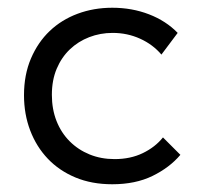

<svg xmlns="http://www.w3.org/2000/svg" viewBox="-20 -468 515 496"><path d="M270 8Q217 8 175 -9.5Q133 -27 103.5 -58Q74 -89 58 -131Q42 -173 42 -222Q42 -275 60 -317Q78 -359 108.5 -388Q139 -417 180.5 -432.5Q222 -448 270 -448Q321 -448 365 -431Q409 -414 439 -383L397 -327Q375 -353 342 -368Q309 -383 271 -383Q239 -383 210.5 -372Q182 -361 160.5 -340.5Q139 -320 126.5 -290.5Q114 -261 114 -223Q114 -186 126 -155.5Q138 -125 160 -103Q182 -81 211.5 -69Q241 -57 276 -57Q317 -57 349 -72.5Q381 -88 401 -113L446 -68Q418 -35 374 -13.5Q330 8 270 8Z"/></svg>

Font: Tilda Sans
Style: Regular
Weight: 400
Designer: ParaType Ltd
Foundry: ParaType Ltd
Version: Version 1.009